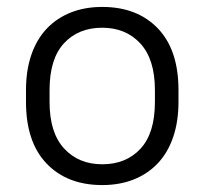

<svg xmlns="http://www.w3.org/2000/svg" viewBox="-20 -527 590 554"><path d="M275 7Q174 7 114.5 -55Q55 -117 55 -233V-267Q55 -324 70.5 -369Q86 -414 115 -444.5Q144 -475 184.5 -491Q225 -507 275 -507Q376 -507 435.5 -445Q495 -383 495 -267V-233Q495 -176 479.5 -131Q464 -86 435 -55.5Q406 -25 365.5 -9Q325 7 275 7ZM275 -53Q344 -53 385.5 -98Q427 -143 427 -233V-267Q427 -356 385 -401.5Q343 -447 275 -447Q206 -447 164.5 -402Q123 -357 123 -267V-233Q123 -144 165 -98.5Q207 -53 275 -53Z"/></svg>

Font: PT Root UI
Style: Regular
Weight: 400
Designer: Vitaly Kuzmin
Foundry: ParaType Ltd.
Version: Version 2.001G